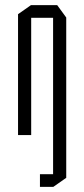

<svg xmlns="http://www.w3.org/2000/svg" viewBox="-20 -524 327 745"><path d="M186 201V-455H237V166L187 201ZM135 201V152H186V201ZM50 0V-469L100 -504H101V0ZM101 -455V-504H202L237 -456V-455Z"/></svg>

Font: Foldit Light
Style: Regular
Weight: 300
Version: Version 1.003